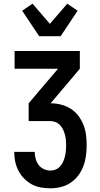

<svg xmlns="http://www.w3.org/2000/svg" viewBox="-20 -1011 540 1039"><path d="M253 8Q227 8 201 3.5Q175 -1 152 -13.5Q129 -26 110.5 -45Q92 -64 80 -87Q68 -110 62.5 -135.5Q57 -161 57 -187V-189H168V-188Q168 -170 173 -151.5Q178 -133 189 -118.5Q200 -104 217 -96Q234 -88 253 -88Q268 -88 282 -94Q296 -100 306 -111.5Q316 -123 322 -136.5Q328 -150 331.5 -165Q335 -180 336.5 -195Q338 -210 338 -225Q338 -240 336.5 -254.5Q335 -269 331 -283.5Q327 -298 320.5 -311.5Q314 -325 303.5 -335.5Q293 -346 279 -351Q265 -356 250 -356H135V-452L294 -639H59V-735H412V-639L254 -452Q282 -452 310 -445Q338 -438 362 -423Q386 -408 403.5 -385Q421 -362 431.5 -335.5Q442 -309 445.5 -281Q449 -253 449 -225Q449 -196 445 -167Q441 -138 431 -111.5Q421 -85 403.5 -61.5Q386 -38 362 -22Q338 -6 309.5 1Q281 8 253 8ZM192 -815 100 -953 156 -991 250 -882 344 -991 400 -953 308 -815Z"/></svg>

Font: Moesevka
Style: Bold
Weight: 700
Monospace: yes
Designer: Belleve Invis
Foundry: Belleve Invis
Version: Version 32.5.0; ttfautohint (v1.8.4)